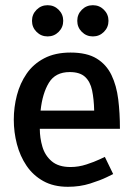

<svg xmlns="http://www.w3.org/2000/svg" viewBox="-20 -710 514 738"><path d="M241 8Q186 8 146.5 -14Q107 -36 82 -73Q57 -110 45 -156Q33 -202 33 -250Q33 -298 45 -344Q57 -390 82.5 -427Q108 -464 150 -486Q192 -508 251 -508Q314 -508 351.5 -485Q389 -462 408.5 -421.5Q428 -381 434.5 -328Q441 -275 441 -215H133Q133 -180 143 -146Q153 -112 179 -90Q205 -68 251 -68Q282 -68 312.5 -78Q343 -88 363 -97.5Q383 -107 383 -107L415 -41Q415 -41 390.5 -29Q366 -17 326.5 -4.5Q287 8 241 8ZM248 -433Q193 -433 168 -392Q143 -351 136 -285H342Q341 -329 334 -362.5Q327 -396 307 -414.5Q287 -433 248 -433ZM163 -570Q138 -570 120.5 -587.5Q103 -605 103 -630Q103 -655 120.5 -672.5Q138 -690 163 -690Q188 -690 205.5 -672.5Q223 -655 223 -630Q223 -605 205.5 -587.5Q188 -570 163 -570ZM337 -570Q312 -570 294.5 -587.5Q277 -605 277 -630Q277 -655 294.5 -672.5Q312 -690 337 -690Q362 -690 379.5 -672.5Q397 -655 397 -630Q397 -605 379.5 -587.5Q362 -570 337 -570Z"/></svg>

Font: Epunda Sans Medium
Style: Regular
Weight: 500
Designer: Simon Atzbach
Foundry: typofactur
Version: Version 2.204; ttfautohint (v1.8.4.7-5d5b)